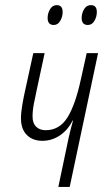

<svg xmlns="http://www.w3.org/2000/svg" viewBox="-20 -740 417 760"><path d="M210.9 0 252 -195.8Q255.9 -211.9 260 -229Q264.2 -246.1 269 -262.7H267.1Q249 -225.6 217.3 -204.1Q185.5 -182.6 147.5 -182.6Q109.4 -182.6 86.2 -205.8Q63 -229 63 -271Q63 -294.9 68.6 -327.1Q74.2 -359.4 81.1 -389.2L111.8 -529.8H156.7L125 -382.3Q119.1 -355 114 -328.9Q108.9 -302.7 108.9 -278.3Q108.9 -252.4 123 -238.5Q137.2 -224.6 160.6 -224.6Q215.3 -224.6 246.8 -274.7Q278.3 -324.7 300.3 -426.8L323.2 -529.8H368.2L255.9 0ZM327.6 -641.1Q303.2 -641.1 303.2 -668.9Q303.2 -687 312.7 -703.4Q322.3 -719.7 339.8 -719.7Q363.3 -719.7 363.3 -692.4Q363.3 -673.8 353.8 -657.5Q344.2 -641.1 327.6 -641.1ZM192.9 -641.1Q168.5 -641.1 168.5 -668.9Q168.5 -687 178 -703.4Q187.5 -719.7 204.6 -719.7Q228 -719.7 228 -692.4Q228 -673.8 218.5 -657.5Q209 -641.1 192.9 -641.1Z"/></svg>

Font: Open Sans Condensed Light
Style: Italic
Weight: 300
Width: 3
Italic angle: -12°
Designer: Monotype Design Team
Foundry: Monotype Imaging Inc.
Version: Version 3.000; ttfautohint (v1.8.4)